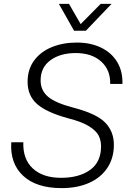

<svg xmlns="http://www.w3.org/2000/svg" viewBox="-20 -958 665 988"><path d="M38 -226H100Q97 -139 149 -91Q201 -43 294 -43Q387 -43 443.5 -83.5Q500 -124 500 -205Q500 -236 487.5 -260.5Q475 -285 438.5 -308Q402 -331 332 -349Q221 -379 171.5 -422Q122 -465 122 -537Q122 -601 155.5 -646.5Q189 -692 246.5 -715.5Q304 -739 375 -739Q446 -739 500 -713Q554 -687 583 -639Q612 -591 610 -526H547Q549 -598 500.5 -641.5Q452 -685 370 -685Q290 -685 239.5 -648Q189 -611 189 -544Q189 -493 227 -460.5Q265 -428 358 -404Q477 -373 521.5 -327Q566 -281 566 -213Q566 -144 532 -93.5Q498 -43 437.5 -16.5Q377 10 297 10Q167 10 99 -53.5Q31 -117 38 -226ZM283 -938H335L395 -834L498 -938H554L422 -800H361Z"/></svg>

Font: Mona Sans Light
Style: Italic
Weight: 300
Italic angle: -11.7°
Designer: Deni Anggara
Foundry: GitHub
Version: Version 2.000